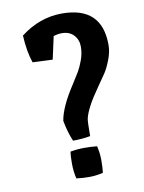

<svg xmlns="http://www.w3.org/2000/svg" viewBox="-85 -808 652 871"><g transform="rotate(-10 241.0 -373.0)"><path d="M245 -661Q227 -661 207 -655L184 -550L92 -554Q74 -605 70 -681Q158 -749 261 -749Q445 -749 445 -572Q445 -540 431.5 -505Q418 -470 404 -448.5Q390 -427 363 -389Q305 -307 294 -259Q291 -245 291 -179Q255 -172 211 -172Q193 -214 183 -268Q193 -331 255 -425Q275 -456 286.5 -475.5Q298 -495 309 -525Q320 -555 320 -586.5Q320 -618 300 -639.5Q280 -661 245 -661ZM319 -5Q287 3 255 3Q223 3 196 -1Q188 -35 188 -71Q188 -107 191 -125Q223 -131 255.5 -131Q288 -131 314 -128Q322 -96 322 -62.5Q322 -29 319 -5Z"/></g></svg>

Font: Inika
Style: Bold
Weight: 700
Version: Version 1.001